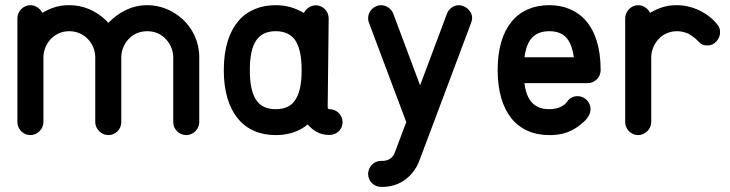

<svg xmlns="http://www.w3.org/2000/svg" viewBox="-20 -527 2848 749"><path d="M145 -477.1C135.7 -495.1 117.7 -506.8 98.1 -506.8C70.8 -506.8 47.9 -482.4 47.9 -456.1V-303.7V-50.8C47.9 -23.4 70.3 0 98.1 0C126.5 0 149.4 -24.4 149.4 -50.8V-303.7C149.4 -349.1 184.6 -405.3 250.5 -405.3C308.6 -405.3 351.6 -357.4 351.6 -303.7V-50.8C351.6 -24.4 374.5 0 402.8 0C428.7 0 453.1 -20.5 453.1 -50.8V-303.7C453.1 -347.2 486.3 -405.3 554.7 -405.3C618.7 -405.3 655.8 -350.6 655.8 -303.7V-50.8C655.8 -21.5 680.2 0 706.5 0C733.9 0 757.3 -23.4 757.3 -50.8V-303.7C757.3 -364.3 731.4 -415.5 692.9 -451.7C654.3 -486.8 606 -506.8 554.7 -506.8C492.7 -506.8 442.4 -478.5 402.8 -438C399.4 -440.4 396.5 -443.8 394 -447.3C353 -486.3 303.7 -506.8 250.5 -506.8C213.4 -506.8 184.6 -499.5 145 -477.1Z M1055.7 -506.8C997.6 -506.8 946.3 -487.3 910.6 -445.8C875 -404.3 853 -341.3 853 -253.4C853 -170.9 872.6 -107.4 907.7 -64.9C942.4 -22 993.2 0 1055.7 0C1104.5 0 1147.5 -13.7 1180.2 -41.5C1202.1 -16.6 1228.5 -0.5 1264.2 -0.5H1265.1C1292.5 -0.5 1316.4 -21 1316.4 -50.3C1316.4 -77.1 1294.4 -101.1 1265.6 -101.1H1265.1C1263.7 -101.1 1258.3 -101.6 1258.3 -107.9L1262.2 -455.6C1262.2 -481.9 1240.7 -506.3 1211.9 -506.3C1192.4 -506.3 1174.8 -494.6 1165.5 -476.6C1130.9 -496.1 1098.1 -506.8 1055.7 -506.8ZM1128.9 -374C1146 -350.6 1156.7 -314 1156.7 -253.4C1156.7 -193.4 1146.5 -156.2 1128.9 -132.8C1111.3 -109.4 1085.4 -101.1 1055.7 -101.1C1025.9 -101.1 1000 -109.4 982.4 -132.8C964.8 -155.8 954.6 -193.4 954.6 -253.4C954.6 -357.4 985.4 -405.3 1055.7 -405.3C1088.4 -405.3 1112.8 -394 1128.9 -374Z M1622.1 -202.6 1618.7 -194.3 1514.2 -473.6C1507.8 -490.7 1489.7 -506.3 1466.8 -506.8C1440.4 -506.8 1416 -484.9 1416 -456.1C1416 -449.7 1417 -443.4 1419.4 -438L1564.9 -50.8L1520 68.4C1514.6 84 1499.5 100.6 1472.7 100.6H1466.3C1438 100.6 1416 124.5 1416 151.9C1416 179.2 1439 202.1 1466.3 202.1H1472.7C1540 202.1 1591.8 160.2 1614.7 103L1666 -33.2L1817.9 -438C1820.3 -444.8 1821.8 -451.2 1821.8 -456.5C1821.8 -486.3 1793 -506.8 1769.5 -506.8C1749 -506.8 1729 -490.2 1723.6 -473.6Z M2192.9 -131.3C2183.6 -116.7 2161.1 -101.1 2122.6 -101.1C2062.5 -101.1 2033.7 -137.7 2025.9 -202.6H2272.5C2298.8 -202.6 2323.2 -224.1 2323.2 -253.4C2323.2 -431.6 2234.4 -506.8 2122.6 -506.8C2061.5 -506.8 2011.2 -485.4 1976.1 -442.9C1940.9 -400.4 1921.4 -337.4 1921.4 -253.4C1921.4 -171.9 1940.4 -108.9 1974.6 -65.9C2008.8 -22.9 2059.6 0 2122.6 0C2156.7 0 2199.2 -4.4 2243.2 -39.6C2260.7 -53.7 2283.7 -72.8 2283.7 -101.6C2283.7 -130.4 2258.8 -151.9 2233.9 -151.9C2216.3 -151.9 2202.1 -144.5 2192.9 -131.3ZM2050.8 -374.5C2066.4 -394 2089.8 -405.3 2122.6 -405.3C2189 -405.3 2209.5 -362.8 2218.8 -303.7H2025.9C2029.8 -330.6 2035.6 -353.5 2050.8 -374.5Z M2516.1 -477.1C2506.8 -495.1 2488.8 -506.8 2469.2 -506.8C2441.9 -506.8 2418.9 -482.4 2418.9 -456.1V-303.7V-50.8C2418.9 -23.4 2441.4 0 2469.2 0C2497.6 0 2520.5 -24.4 2520.5 -50.8V-303.7C2520.5 -349.1 2555.7 -405.3 2621.6 -405.3C2635.3 -405.3 2649.4 -402.3 2664.6 -396C2711.4 -370.6 2705.1 -349.6 2739.7 -349.6C2769 -349.6 2789.1 -376 2789.1 -401.4C2789.1 -411.6 2785.6 -423.8 2777.8 -432.1C2741.7 -477.5 2679.7 -506.8 2621.6 -506.8C2584.5 -506.8 2555.7 -499.5 2516.1 -477.1Z"/></svg>

Font: LOB TGL 0-17
Style: Regular
Weight: 400
Designer: Peter Wiegel + adaptations and expanded glyphset by Studio LOB
Foundry: Peter Wiegel + adaptations and expanded glyphset by Studio LOB
Version: Version 1.003;Glyphs 3.1.2 (3151)